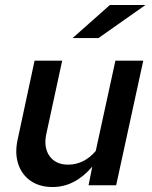

<svg xmlns="http://www.w3.org/2000/svg" viewBox="-20 -745 610 772"><path d="M191 7Q139 7 103 -18Q67 -43 53 -86.5Q39 -130 51 -184L119 -501H230L167 -210Q154 -154 178.5 -118.5Q203 -83 254 -83Q285 -83 313 -96.5Q341 -110 365 -138L444 -501H556L447 0H336L351 -75Q317 -35 277 -14Q237 7 191 7ZM272 -592 422 -725H565L376 -592Z"/></svg>

Font: Red Hat Text SemiBold
Style: Italic
Weight: 600
Italic angle: -12°
Designer: Pentagram, MCKL
Foundry: Pentagram, MCKL
Version: Version 1.023